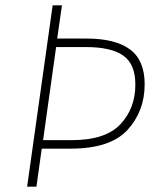

<svg xmlns="http://www.w3.org/2000/svg" viewBox="-20 -702 602 722"><path d="M524 -385Q524 -284 459.5 -213.5Q395 -143 245 -143H137L117 0H82L178 -682H213L195 -557H306Q414 -557 469 -516Q524 -475 524 -385ZM489 -384Q489 -461 443.5 -493Q398 -525 304 -525H191L142 -175H250Q377 -175 433 -235Q489 -295 489 -384Z"/></svg>

Font: FiraGO UltraLight
Style: Italic
Weight: 200
Italic angle: -8°
Designer: bBox Type GmbH
Foundry: bBox Type GmbH
Version: Version 1.001